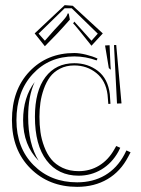

<svg xmlns="http://www.w3.org/2000/svg" viewBox="-20 -748 547 746"><path d="M251.5 -671.9Q245.1 -664.1 227.3 -644.8Q209.5 -625.5 204.6 -620.1L154.3 -568.4L114.7 -618.2L231.4 -728L262.7 -725.6L379.4 -618.2L335.4 -570.3L290 -627Q285.2 -632.3 277.6 -642.1Q270 -651.9 264.2 -656.7L268.6 -664.1Q277.3 -653.8 297.9 -631.8L335.4 -589.8L359.9 -617.2L258.8 -715.8H231L129.9 -617.2L154.3 -589.8L191.4 -631.8Q197.8 -638.7 206.8 -648.2Q215.8 -657.7 220.7 -663.3Q225.6 -668.9 231 -675.3Q236.3 -681.6 239 -686.3Q241.7 -690.9 242.7 -695.3H247.1ZM402.8 -483.4 388.2 -571.3 405.8 -572.3 409.2 -494.6 410.6 -477.1ZM358.9 -520.5 355.5 -513.2Q312.5 -528.8 268.6 -528.8Q170.4 -528.8 107.2 -460.2Q43.9 -391.6 43.9 -281.2Q43.9 -173.3 110.4 -106.4Q176.8 -39.6 279.8 -39.6Q341.3 -39.6 388.2 -67.1Q435.1 -94.7 463.4 -147.9L471.2 -163.6L487.3 -156.2L478.5 -139.6Q448.7 -82 397.7 -52Q346.7 -22 279.8 -22Q169.9 -22 98.1 -93.8Q26.4 -165.5 26.4 -281.2Q26.4 -398.4 94.5 -470.2Q162.6 -542 268.6 -542Q288.6 -542 314.5 -535.6Q340.3 -529.3 358.9 -520.5ZM447.3 -173.8 439.5 -158.2Q414.6 -113.8 374.3 -89.6Q334 -65.4 285.6 -65.4Q206.1 -65.4 160.9 -124.8Q115.7 -184.1 115.7 -294.4Q115.7 -394.5 156.5 -448.5Q197.3 -502.4 268.6 -502.4Q321.3 -502.4 360.4 -472.4Q399.4 -442.4 406.7 -382.3L409.2 -344.7L400.9 -344.2L397.9 -379.9Q391.1 -434.6 354.5 -464.1Q317.9 -493.7 268.6 -493.7Q237.3 -493.7 213.1 -481.2Q189 -468.8 174.3 -449Q159.7 -429.2 150.1 -402.1Q140.6 -375 137 -348.9Q133.3 -322.8 133.3 -294.4Q133.3 -263.2 137.2 -234.9Q141.1 -206.5 151.9 -178Q162.6 -149.4 179.2 -129.2Q195.8 -108.9 223.1 -95.9Q250.5 -83 285.6 -83Q329.6 -83 365.2 -104.7Q400.9 -126.5 423.8 -167L431.6 -180.7ZM434.6 -345.7 422.9 -572.8 431.6 -573.2 452.1 -346.2ZM114.7 -429.2Q89.4 -374 89.4 -294.4Q89.4 -189 130.4 -123Q69.8 -183.6 69.8 -281.2Q69.8 -369.6 114.7 -429.2Z"/></svg>

Font: FoglihtenNo03
Style: Regular
Weight: 500
Version: Version 0.59